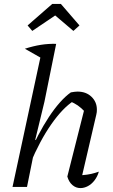

<svg xmlns="http://www.w3.org/2000/svg" viewBox="-20 -955 576 981"><path d="M134 -118 122 -150Q147 -210 174.5 -262.5Q202 -315 230 -357.5Q258 -400 286.5 -432Q315 -464 342 -483Q353 -485 361 -486Q369 -487 376 -487Q420 -487 447.5 -460.5Q475 -434 475 -395Q475 -389 474.5 -382.5Q474 -376 472 -369L400 -60Q426 -62 446 -66.5Q466 -71 485 -78Q478 -53 463 -33.5Q448 -14 429 -4Q410 6 391 6Q368 6 350 -9.5Q332 -25 324 -53L413 -405L416 -382Q394 -405 377 -416.5Q360 -428 337 -438L357 -440Q300 -403 242 -320Q184 -237 134 -118ZM44 0 197 -711 267 -731 207 -435 160 -241 166 -238 118 0ZM195 -656 107 -706Q151 -720 189 -726Q227 -732 267 -731ZM291 -935 386 -825 355 -797 262 -876 145 -797 121 -825 247 -935Z"/></svg>

Font: Piazzolla 24pt
Style: Italic
Weight: 400
Italic angle: -11.3°
Designer: Juan Pablo del Peral
Foundry: Huerta Tipografica
Version: Version 2.005